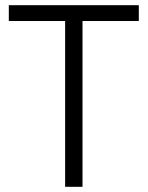

<svg xmlns="http://www.w3.org/2000/svg" viewBox="-20 -720 569 740"><path d="M231 0V-671H298V0ZM14 -639V-700H515V-639Z"/></svg>

Font: SUSE Thin Light
Style: Regular
Weight: 300
Version: Version 1.000